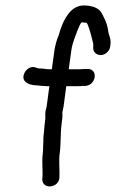

<svg xmlns="http://www.w3.org/2000/svg" viewBox="-20 -680 426 704"><path d="M147 -273C145 -261 147 -251 146 -243L144 -226C142 -213 142 -197 140 -186C139 -179 139 -172 139 -163L138 -139C138 -132 138 -125 137 -119C133 -88 137 -59 136 -34L135 -24C134 17 197 10 198 -30C199 -60 195 -91 199 -119C204 -155 201 -190 206 -226L208 -243C210 -254 208 -263 209 -270C210 -275 212 -284 213 -289L223 -364H263C269 -364 275 -364 284 -365H293H294C334 -369 341 -430 299 -427H289C284 -427 278 -426 272 -426H232L242 -498C244 -512 248 -524 252 -536C257 -549 271 -591 279 -598C282 -598 288 -597 293 -597C301 -597 302 -588 308 -572L312 -558C315 -549 316 -542 319 -531L322 -520C322 -518 321 -519 322 -515V-509C319 -491 333 -478 349 -478C366 -478 382 -493 384 -509L385 -517C388 -538 378 -553 377 -565C375 -584 368 -602 362 -614L354 -630C344 -651 317 -660 287 -660C238 -660 213 -606 201 -570L195 -550C189 -537 183 -516 180 -498L170 -426H161C151 -426 137 -429 126 -429C119 -429 119 -430 112 -432C94 -440 76 -426 70 -413C54 -381 86 -367 115 -367C125 -366 141 -364 153 -364H161L151 -289C150 -283 148 -278 147 -273Z"/></svg>

Font: PolanStronk
Style: BdIta
Weight: 700
Version: Version 1.0